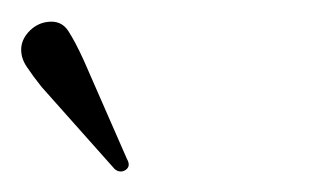

<svg xmlns="http://www.w3.org/2000/svg" viewBox="-94 -678 302 180"><path d="M-15.5 -621.5 25 -529Q29 -522 23.5 -518.5Q18.5 -515.5 13.5 -519.5L-55 -596.5Q-63 -606.5 -69 -615.5Q-75 -624.5 -74 -634Q-73 -642.5 -65.8 -649.5Q-58.5 -656.5 -49 -657.5Q-36.5 -659 -30 -649Q-23.5 -639 -15.5 -621.5Z"/></svg>

Font: Fraunces 9pt S000 Thin
Style: Italic
Weight: 100
Italic angle: -16°
Version: Version 1.000; ttfautohint (v1.8.3)